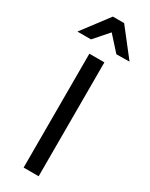

<svg xmlns="http://www.w3.org/2000/svg" viewBox="-273 -993 810 1038"><g transform="rotate(30 132.5 -474.0)"><path d="M85.4 0V-710.9H179.2V0ZM165.5 -948.2 294.9 -782.2 213.4 -781.2 132.3 -871.1 54.2 -782.2H-30.3L95.2 -948.2Z"/></g></svg>

Font: RobotoFlex
Style: Regular
Weight: 400
Designer: Berlow after Robertson
Foundry: Google
Version: Version 2.136